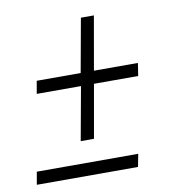

<svg xmlns="http://www.w3.org/2000/svg" viewBox="-68 -643 637 684"><g transform="rotate(-10 250.5 -301.5)"><path d="M192 -148 227 -341H67L75 -387H234L269 -581H316L282 -387H441L434 -341H274L240 -148ZM11 -22 19 -68H386L377 -22Z"/></g></svg>

Font: Archivo Condensed Thin
Style: Italic
Weight: 250
Width: 3
Italic angle: -10°
Designer: Hector Gatti
Foundry: Omnibus-Type
Version: Version 2.001